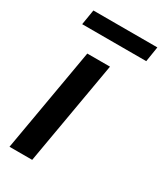

<svg xmlns="http://www.w3.org/2000/svg" viewBox="-180 -778 723 848"><g transform="rotate(30 181.5 -353.5)"><path d="M362.8 -706.5H36.6L23.9 -629.4H350.6ZM224.1 -528.3H108.4L16.6 0H132.3Z"/></g></svg>

Font: Roboto Medium
Style: Italic
Weight: 500
Italic angle: -12°
Designer: Google
Version: Version 2.137; 2017